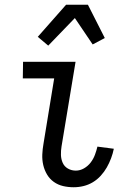

<svg xmlns="http://www.w3.org/2000/svg" viewBox="-20 -780 540 808"><path d="M290 8Q267 8 245.5 3Q224 -2 206.5 -14.5Q189 -27 178 -45.5Q167 -64 162 -85.5Q157 -107 158 -130Q159 -153 163 -175L208 -450H76L77 -520H298L239 -164Q236 -146 236.5 -128Q237 -110 244 -94.5Q251 -79 266 -70.5Q281 -62 299 -62Q317 -62 333.5 -71.5Q350 -81 361.5 -96Q373 -111 379.5 -128.5Q386 -146 390 -163L459 -154Q455 -134 447.5 -114Q440 -94 429.5 -75.5Q419 -57 404 -40.5Q389 -24 370.5 -13Q352 -2 331.5 3Q311 8 290 8ZM183 -588 139 -625 258 -760H350L421 -620L370 -593L295 -704Z"/></svg>

Font: Iosevka Fixed
Style: Italic
Weight: 400
Italic angle: -9°
Monospace: yes
Designer: Belleve Invis
Foundry: Belleve Invis
Version: Version 33.2.4